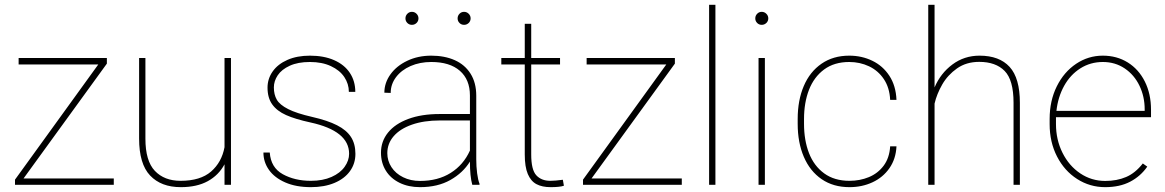

<svg xmlns="http://www.w3.org/2000/svg" viewBox="-20 -770 4855 800"><path d="M454.1 -26.4V0H49.8H42.5V-21.5L389.6 -501.5H57.6V-528.3H413.1H425.3V-504.9L78.1 -26.4Z M942.4 -528.3V0H915.5V-85.4Q891.1 -40 845.7 -15.1Q800.3 9.8 733.4 9.8Q651.4 9.8 605.5 -38.6Q559.6 -86.9 559.6 -192.9V-528.3H585.9V-191.9Q585.9 -99.6 625.2 -58.1Q664.6 -16.6 732.4 -16.6Q814.9 -16.6 859.4 -55.2Q903.8 -93.8 915.5 -156.7V-528.3Z M1094.7 -404.8Q1094.7 -441.9 1116.2 -472.4Q1137.7 -502.9 1177.7 -520.5Q1217.8 -538.1 1271.5 -538.1Q1329.6 -538.1 1372.3 -519.3Q1415 -500.5 1437.7 -466.3Q1460.4 -432.1 1460.4 -387.2H1433.6Q1433.6 -420.4 1414.6 -449Q1395.5 -477.5 1358.6 -494.6Q1321.8 -511.7 1271.5 -511.7Q1221.2 -511.7 1187.3 -496.1Q1153.3 -480.5 1137.2 -456.3Q1121.1 -432.1 1121.1 -405.8Q1121.1 -376 1133.3 -354.7Q1145.5 -333.5 1180.2 -315.7Q1214.8 -297.9 1281.2 -282.7Q1345.2 -268.1 1384.5 -248Q1423.8 -228 1442.4 -199.2Q1460.9 -170.4 1460.9 -128.9Q1460.9 -88.4 1438.2 -56.9Q1415.5 -25.4 1373.5 -7.8Q1331.5 9.8 1275.4 9.8Q1213.4 9.8 1168.7 -9.8Q1124 -29.3 1100.8 -62Q1077.6 -94.7 1077.6 -134.3H1104Q1108.4 -71.8 1158.2 -44.2Q1208 -16.6 1275.4 -16.6Q1325.2 -16.6 1361.3 -32.7Q1397.5 -48.8 1416 -75Q1434.6 -101.1 1434.6 -129.4Q1434.6 -224.6 1273.4 -259.8Q1210.4 -273.4 1172.1 -290.5Q1133.8 -307.6 1114.3 -335Q1094.7 -362.3 1094.7 -404.8Z M1567.4 0ZM1978 -4.4V0H1947.8Q1938 -35.6 1938 -96.7Q1909.2 -49.8 1856.4 -20Q1803.7 9.8 1730 9.8Q1681.6 9.8 1644.5 -8.5Q1607.4 -26.9 1587.4 -59.3Q1567.4 -91.8 1567.4 -133.8Q1567.4 -181.2 1596.7 -217.5Q1626 -253.9 1681.2 -274.4Q1736.3 -294.9 1811.5 -294.9H1938V-372.1Q1938 -438.5 1896 -475.1Q1854 -511.7 1776.9 -511.7Q1729.5 -511.7 1690.9 -494.9Q1652.3 -478 1630.1 -448.5Q1607.9 -418.9 1607.9 -382.8L1581.5 -383.8Q1581.5 -424.8 1606.9 -460.2Q1632.3 -495.6 1677 -516.8Q1721.7 -538.1 1776.9 -538.1Q1832.5 -538.1 1874.8 -519.3Q1917 -500.5 1940.7 -462.9Q1964.4 -425.3 1964.4 -371.1V-106.4Q1964.4 -76.7 1968 -48.3Q1971.7 -20 1978 -4.4ZM1938 -142.6V-268.1H1813Q1746.1 -268.1 1696.5 -250.7Q1647 -233.4 1620.4 -202.6Q1593.8 -171.9 1593.8 -131.8Q1593.8 -100.1 1611.1 -73.5Q1628.4 -46.9 1659.7 -31.5Q1690.9 -16.1 1730 -16.1Q1804.7 -16.1 1857.9 -49.6Q1911.1 -83 1938 -142.6ZM1723.6 -693.4Q1723.6 -682.1 1715.6 -674.3Q1707.5 -666.5 1696.3 -666.5Q1685.1 -666.5 1677.2 -674.3Q1669.4 -682.1 1669.4 -693.4Q1669.4 -704.6 1677.2 -712.6Q1685.1 -720.7 1696.3 -720.7Q1707.5 -720.7 1715.6 -712.6Q1723.6 -704.6 1723.6 -693.4ZM1940.9 -693.4Q1940.9 -682.1 1932.9 -674.3Q1924.8 -666.5 1913.6 -666.5Q1902.3 -666.5 1894.5 -674.3Q1886.7 -682.1 1886.7 -693.4Q1886.7 -704.6 1894.5 -712.6Q1902.3 -720.7 1913.6 -720.7Q1924.8 -720.7 1932.9 -712.6Q1940.9 -704.6 1940.9 -693.4Z M2329.6 3.9Q2312.5 9.8 2274.4 9.8Q2238.8 9.8 2215.3 -2.7Q2191.9 -15.1 2179.2 -44.9Q2166.5 -74.7 2166.5 -126.5V-501.5H2068.8V-528.3H2166.5V-670.9H2193.4V-528.3H2313.5V-501.5H2193.4V-126.5Q2193.4 -62.5 2214.6 -39.6Q2235.8 -16.6 2272.9 -16.6Q2292.5 -16.6 2325.2 -21Z M2820.8 -26.4V0H2416.5H2409.2V-21.5L2756.3 -501.5H2424.3V-528.3H2779.8H2792V-504.9L2444.8 -26.4Z M2934.6 0V-750H2960.9V0Z M3181.2 -693.4Q3181.2 -682.1 3173.1 -674.3Q3165 -666.5 3153.8 -666.5Q3142.6 -666.5 3134.8 -674.3Q3127 -682.1 3127 -693.4Q3127 -704.6 3134.8 -712.6Q3142.6 -720.7 3153.8 -720.7Q3165 -720.7 3173.1 -712.6Q3181.2 -704.6 3181.2 -693.4ZM3140.6 0V-528.3H3167V0Z M3715.3 -160.2Q3712.9 -107.9 3686 -69.3Q3659.2 -30.8 3615.5 -10.5Q3571.8 9.8 3519.5 9.8Q3452.1 9.8 3403.6 -23.4Q3355 -56.6 3329.3 -116.5Q3303.7 -176.3 3303.7 -253.9V-274.4Q3303.7 -352.1 3329.1 -411.6Q3354.5 -471.2 3403.1 -504.6Q3451.7 -538.1 3518.6 -538.1Q3570.8 -538.1 3614.7 -516.8Q3658.7 -495.6 3685.8 -454.1Q3712.9 -412.6 3715.3 -354H3689Q3686.5 -404.8 3662.8 -440.2Q3639.2 -475.6 3601.1 -493.7Q3563 -511.7 3518.6 -511.7Q3456.1 -511.7 3413.8 -480.5Q3371.6 -449.2 3350.8 -395.8Q3330.1 -342.3 3330.1 -274.4V-253.9Q3330.1 -185.5 3350.8 -132.1Q3371.6 -78.6 3414.1 -47.6Q3456.5 -16.6 3519.5 -16.6Q3563 -16.6 3600.3 -32Q3637.7 -47.4 3661.9 -79.6Q3686 -111.8 3689 -160.2Z M4229.5 -341.8V0H4203.1V-341.8Q4203.1 -436.5 4166 -474.4Q4128.9 -512.2 4060.1 -512.2Q4006.3 -512.2 3967.5 -484.9Q3928.7 -457.5 3906 -418Q3883.3 -378.4 3874 -338.4V0H3847.7V-750H3874V-405.8Q3898.9 -464.4 3948.2 -501.2Q3997.6 -538.1 4061.5 -538.1Q4144 -538.1 4186.8 -491.2Q4229.5 -444.3 4229.5 -341.8Z M4379.9 -274.4V-252.9Q4379.9 -188 4407 -133.5Q4434.1 -79.1 4481 -47.6Q4527.8 -16.1 4585 -16.1Q4633.8 -16.1 4672.1 -32.5Q4710.4 -48.8 4741.7 -88.9L4760.3 -75.7Q4732.4 -35.6 4689 -12.9Q4645.5 9.8 4585 9.8Q4521 9.8 4468 -24.2Q4415 -58.1 4384.3 -117.9Q4353.5 -177.7 4353.5 -252.9V-274.4Q4353.5 -350.1 4383.3 -410.2Q4413.1 -470.2 4463.9 -504.2Q4514.6 -538.1 4575.2 -538.1Q4633.3 -538.1 4679 -509.8Q4724.6 -481.4 4750.2 -430.2Q4775.9 -378.9 4775.9 -312.5V-281.7H4379.9ZM4381.8 -308.1H4749.5V-314.5Q4749.5 -367.7 4727.8 -412.8Q4706.1 -458 4666.3 -484.9Q4626.5 -511.7 4575.2 -511.7Q4523.4 -511.7 4481.4 -485.1Q4439.5 -458.5 4413.8 -412.1Q4388.2 -365.7 4381.8 -308.1Z"/></svg>

Font: Heebo Thin
Style: Regular
Weight: 250
Designer: Oded Ezer
Foundry: Meir Sadan
Version: Version 2.001; ttfautohint (v1.5.14-ce02) -l 8 -r 50 -G 200 